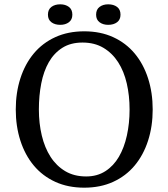

<svg xmlns="http://www.w3.org/2000/svg" viewBox="-20 -857 780 889"><path d="M53 0ZM53 -350Q53 -428 74.5 -494.5Q96 -561 136.5 -609.5Q177 -658 236 -685Q295 -712 370 -712Q445 -712 504 -685Q563 -658 603.5 -609.5Q644 -561 665.5 -494.5Q687 -428 687 -350Q687 -272 665.5 -205.5Q644 -139 603.5 -90.5Q563 -42 504 -15Q445 12 370 12Q295 12 236 -15Q177 -42 136.5 -90.5Q96 -139 74.5 -205.5Q53 -272 53 -350ZM160 -350Q160 -286 173.5 -229.5Q187 -173 214 -131Q241 -89 282 -64.5Q323 -40 379 -40Q430 -40 468 -64.5Q506 -89 530.5 -131Q555 -173 567.5 -229.5Q580 -286 580 -350Q580 -414 567 -470.5Q554 -527 527 -569Q500 -611 459 -635.5Q418 -660 362 -660Q307 -660 268.5 -635.5Q230 -611 206 -569Q182 -527 171 -470.5Q160 -414 160 -350ZM202 -789Q202 -813 218 -825Q234 -837 259 -837Q283 -837 299 -825Q315 -813 315 -789Q315 -766 299 -754Q283 -742 259 -742Q234 -742 218 -754Q202 -766 202 -789ZM425 -789Q425 -813 441 -825Q457 -837 481 -837Q506 -837 522 -825Q538 -813 538 -789Q538 -766 522 -754Q506 -742 481 -742Q457 -742 441 -754Q425 -766 425 -789Z"/></svg>

Font: PT Serif
Style: Regular
Weight: 400
Designer: A.Korolkova, O.Umpeleva, V.Yefimov
Foundry: ParaType Ltd
Version: Version 1.000W OFL; ttfautohint (v1.6)